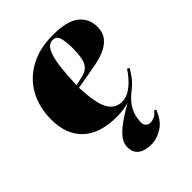

<svg xmlns="http://www.w3.org/2000/svg" viewBox="-221 -656 1025 1025"><g transform="rotate(-45 291.5 -144.0)"><path d="M33 -223Q33 -316 72 -386.5Q111 -457 184 -497Q257 -537 358 -537Q465 -537 511.5 -499.5Q558 -462 558 -400Q558 -355 535 -328Q512 -301 477.5 -286.5Q443 -272 407 -265.5Q371 -259 345 -254L258 -239Q263 -119 289.5 -71Q316 -23 368 -23Q398 -23 424.5 -39.5Q451 -56 473.5 -80.5Q496 -105 512 -130L524 -122Q517 -110 498.5 -83Q480 -56 439 -24Q404 4 387 33Q370 62 365.5 86Q361 110 361 124Q361 144 371.5 153.5Q382 163 396 163Q410 163 426 156Q442 149 457 130L467 135Q444 196 402 222.5Q360 249 316 249Q270 249 243 229Q216 209 216 168Q216 147 228 124.5Q240 102 276.5 72Q313 42 385 1Q367 7 342 10.5Q317 14 294 14Q164 14 98.5 -48.5Q33 -111 33 -223ZM258 -258 305 -268Q336 -275 353 -290Q370 -305 377 -335.5Q384 -366 384 -417Q384 -459 376 -489Q368 -519 339 -519Q309 -519 292.5 -486.5Q276 -454 268.5 -395Q261 -336 258 -258Z"/></g></svg>

Font: Literata 72pt Black
Style: Italic
Weight: 900
Italic angle: -2°
Designer: Latin by Veronika Burian and Jose Scaglione. Greek by Irene Vlachou. Cyrillic by Vera Evstafieva
Foundry: TypeTogether
Version: Version 3.002